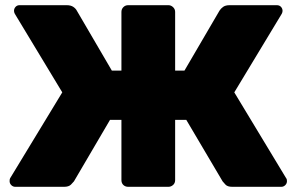

<svg xmlns="http://www.w3.org/2000/svg" viewBox="-20 -720 1142 740"><path d="M39 0Q30 0 23.5 -6.5Q17 -13 17 -22Q17 -30 19 -33L220 -364L37 -667Q34 -673 34 -678Q34 -687 40 -693.5Q46 -700 55 -700H237Q253 -700 262.5 -693.5Q272 -687 276 -679L411 -448H448V-674Q448 -685 455.5 -692.5Q463 -700 474 -700H629Q639 -700 647 -692.5Q655 -685 655 -674V-448H691L826 -679Q831 -687 840 -693.5Q849 -700 865 -700H1047Q1057 -700 1063 -693.5Q1069 -687 1069 -678Q1069 -673 1066 -667L883 -364L1083 -33Q1086 -30 1086 -22Q1086 -13 1079.5 -6.5Q1073 0 1064 0H875Q857 0 849 -8.5Q841 -17 838 -21L698 -258H655V-26Q655 -14 647 -7Q639 0 629 0H474Q463 0 455.5 -7Q448 -14 448 -26V-258H404L265 -21Q262 -17 253.5 -8.5Q245 0 227 0Z"/></svg>

Font: Rubik ExtraBold
Style: Regular
Weight: 800
Designer: Hubert and Fischer
Foundry: Hubert and Fischer
Version: Version 2.300;gftools[0.9.30]